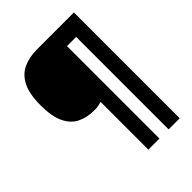

<svg xmlns="http://www.w3.org/2000/svg" viewBox="-248 -886 1138 1138"><g transform="rotate(-45 321.5 -316.5)"><path d="M579 127H486V-648H409V127H316V-273Q301 -269 288.5 -266.5Q276 -264 255 -264Q193 -264 147 -287Q101 -310 75.5 -364Q50 -418 50 -509Q50 -605 77.5 -659.5Q105 -714 155 -737Q205 -760 270 -760H579Z"/></g></svg>

Font: Noto Sans Khmer Black
Style: Regular
Weight: 900
Version: Version 2.003